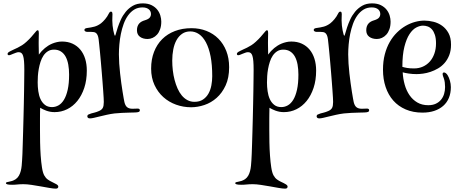

<svg xmlns="http://www.w3.org/2000/svg" viewBox="-20 -706 2706 1137"><path d="M210 -509.8Q210 -502.9 209.5 -487.8Q209 -472.7 209 -452.1Q209 -440.4 209.2 -433.6Q209.5 -426.8 209.5 -420.4Q209.5 -414.1 209.7 -405.8Q210 -397.5 210 -382.8Q225.6 -404.3 246.1 -421.4Q254.9 -428.7 265.6 -435.5Q276.4 -442.4 289.3 -447.8Q302.2 -453.1 316.7 -456.5Q331.1 -460 347.2 -460Q382.3 -460 409.7 -447.3Q437 -434.6 455.8 -411.9Q474.6 -389.2 484.4 -357.7Q494.1 -326.2 494.1 -288.1Q494.1 -231 479 -185.5Q463.9 -140.1 438 -108.2Q412.1 -76.2 377.4 -59.1Q342.8 -42 303.2 -42Q289.1 -42 276.6 -44.4Q264.2 -46.9 253.4 -50.8Q242.7 -54.7 233.6 -59.3Q224.6 -64 217.8 -67.9Q217.3 -47.9 217 -32.5Q216.8 -17.1 216.8 -2.4Q216.8 12.2 216.8 27.8Q216.8 43.5 216.8 64Q216.8 97.2 217.5 137.2Q218.3 177.2 220.9 215.6Q223.6 253.9 228.5 285.6Q233.4 317.4 242.2 333Q250.5 348.1 262.7 356.9Q274.9 365.7 287.1 371.1Q302.2 377.9 313.7 384.8Q325.2 391.6 325.2 398.9Q325.2 404.3 321.8 407.7Q318.4 411.1 310.1 411.1Q296.9 411.1 273.2 407Q249.5 402.8 221.9 397.9Q194.3 393.1 167 388.9Q139.6 384.8 119.1 384.8Q97.2 384.8 82.5 386.5Q67.9 388.2 51.8 388.2Q30.3 388.2 22.7 385.5Q15.1 382.8 15.1 378.9Q15.1 374.5 20 373Q24.9 371.6 33.2 370.1Q41.5 368.7 51.8 365.5Q62 362.3 73.2 355Q85 346.7 92 334.2Q99.1 321.8 103 306.6Q106.9 291.5 108.4 275.1Q109.9 258.8 110.8 243.2Q111.8 231 112.8 205.8Q113.8 180.7 114.7 147.2Q115.7 113.8 116.9 74.2Q118.2 34.7 119.1 -7.3Q120.1 -49.3 121.1 -91.1Q122.1 -132.8 122.6 -170.4Q123 -208 123.5 -239.5Q124 -271 124 -292Q124 -323.2 122.3 -343.5Q120.6 -363.8 116.7 -375.7Q112.8 -387.7 106.4 -392.3Q100.1 -397 90.8 -397Q83.5 -397 75.4 -394Q67.4 -391.1 59.3 -387.9Q51.3 -384.8 44.4 -381.8Q37.6 -378.9 33.2 -378.9Q24.9 -378.9 24.9 -387.2Q24.9 -390.1 27.8 -394Q30.8 -397.9 43 -403.8Q50.8 -408.2 61.5 -412.8Q72.3 -417.5 84.7 -423.6Q97.2 -429.7 110.6 -438.2Q124 -446.8 137.2 -459Q154.8 -475.1 165.8 -487.8Q176.8 -500.5 183.8 -509Q190.9 -517.6 195.1 -522.2Q199.2 -526.9 203.1 -526.9Q207.5 -526.9 208.7 -521.7Q210 -516.6 210 -509.8ZM299.8 -412.1Q278.8 -412.1 263.4 -402.3Q248 -392.6 237.3 -376.5Q226.6 -360.4 220 -339.8Q213.4 -319.3 209.5 -297.6Q205.6 -275.9 204.3 -255.1Q203.1 -234.4 203.1 -217.8Q203.1 -191.9 206.8 -165.8Q210.4 -139.6 220 -118.9Q229.5 -98.1 246.1 -85Q262.7 -71.8 288.1 -71.8Q308.1 -71.8 326.4 -82Q344.7 -92.3 358.6 -115Q372.6 -137.7 380.9 -174.6Q389.2 -211.4 389.2 -264.2Q389.2 -296.4 384.3 -323.5Q379.4 -350.6 368.7 -370.4Q357.9 -390.1 340.8 -401.1Q323.7 -412.1 299.8 -412.1Z M646 -623Q646 -617.2 645.5 -606.7Q645 -596.2 645 -585Q645 -570.8 646.7 -554.9Q648.4 -539.1 651.1 -525.6Q653.8 -512.2 656.5 -503.2Q659.2 -494.1 661.1 -494.1Q663.1 -494.1 666.7 -508.3Q670.4 -522.5 677.5 -543.9Q684.6 -565.4 695.8 -590.1Q707 -614.7 724.6 -636.2Q742.2 -657.7 766.8 -671.9Q791.5 -686 825.2 -686Q856.4 -686 877.7 -675.3Q898.9 -664.6 911.6 -648.4Q924.3 -632.3 929.7 -613.5Q935.1 -594.7 935.1 -578.1Q935.1 -552.2 928.2 -533Q921.4 -513.7 909.9 -501Q898.4 -488.3 883.8 -481.7Q869.1 -475.1 854 -475.1Q826.2 -475.1 808.6 -488.3Q791 -501.5 791 -526.9Q791 -540.5 794.7 -550.3Q798.3 -560.1 804.4 -566.9Q810.5 -573.7 819.1 -578.4Q827.6 -583 837.9 -585.9Q858.9 -592.3 866.5 -601.6Q874 -610.8 874 -623Q874 -630.4 871.3 -637.2Q868.7 -644 862.5 -649.7Q856.4 -655.3 846.9 -658.7Q837.4 -662.1 823.7 -662.1Q795.9 -662.1 774.9 -649.2Q753.9 -636.2 738.3 -614.5Q722.7 -592.8 712.4 -564.5Q702.1 -536.1 695.8 -505.1Q689.5 -474.1 686.8 -442.6Q684.1 -411.1 684.1 -383.8Q684.1 -358.9 686 -329.8Q688 -300.8 691.2 -271.5Q694.3 -242.2 698.2 -214.4Q702.1 -186.5 705.8 -163.6Q709.5 -140.6 712.4 -124Q715.3 -107.4 716.8 -101.1Q722.2 -79.1 733.6 -70.6Q745.1 -62 764.2 -62Q772.5 -62 781.5 -62.5Q790.5 -63 794.9 -63Q808.1 -63 808.1 -53.2Q808.1 -45.4 800.8 -43Q794.9 -40.5 780 -40Q765.1 -39.6 745.4 -39.1Q725.6 -38.6 702.6 -37.6Q679.7 -36.6 658.2 -34.2Q634.3 -31.2 611.8 -26.1Q589.4 -21 570.3 -16.4Q551.3 -11.7 536.6 -8.3Q522 -4.9 513.2 -4.9Q503.9 -4.9 500.5 -8.8Q497.1 -12.7 497.1 -17.1Q497.1 -24.4 503.2 -27.6Q509.3 -30.8 520 -34.2Q528.3 -36.6 539.8 -39.3Q551.3 -42 566.9 -48.8Q582.5 -55.7 588.6 -67.1Q594.7 -78.6 594.7 -102.1Q594.7 -109.4 593.8 -126.7Q592.8 -144 591.1 -168Q589.4 -191.9 587.2 -220.5Q585 -249 582.5 -279.1Q580.1 -309.1 577.4 -338.9Q574.7 -368.7 572.3 -394.8Q569.8 -420.9 567.6 -441.4Q565.4 -461.9 564 -474.1Q562 -488.8 558.1 -497.3Q554.2 -505.9 548.8 -510.3Q543.5 -514.6 536.4 -515.9Q529.3 -517.1 521 -517.1H501Q498.5 -517.1 494.9 -517.3Q491.2 -517.6 487.8 -518.8Q484.4 -520 482.2 -522.5Q480 -524.9 480 -528.8Q480 -534.2 484.4 -536.6Q488.8 -539.1 495.1 -540Q519.5 -543 539.3 -548.3Q559.1 -553.7 578.1 -567.9Q589.8 -577.1 602.8 -592.5Q615.7 -607.9 624 -625Q629.9 -637.2 636.7 -637.2Q643.1 -637.2 644.5 -632.3Q646 -627.4 646 -623Z M875 -299.8Q875 -354.5 892.1 -398.7Q909.2 -442.9 940.4 -474.1Q971.7 -505.4 1015.9 -522.2Q1060.1 -539.1 1113.8 -539.1Q1162.1 -539.1 1202.9 -522.9Q1243.7 -506.8 1273.4 -476.8Q1303.2 -446.8 1320.1 -404.1Q1336.9 -361.3 1336.9 -308.1Q1336.9 -245.1 1316.2 -200.2Q1295.4 -155.3 1262.9 -126.5Q1230.5 -97.7 1190.4 -84.2Q1150.4 -70.8 1111.8 -70.8Q1065.4 -70.8 1022.7 -86.2Q980 -101.6 947.3 -130.9Q914.6 -160.2 894.8 -202.9Q875 -245.6 875 -299.8ZM1106.9 -520Q1079.1 -520 1058.8 -506.1Q1038.6 -492.2 1025.4 -468.5Q1012.2 -444.8 1006.1 -413.3Q1000 -381.8 1000 -347.2Q1000 -318.4 1003.4 -289.1Q1006.8 -259.8 1013.9 -232.7Q1021 -205.6 1031.5 -181.9Q1042 -158.2 1056.6 -140.6Q1071.3 -123 1090.1 -113Q1108.9 -103 1131.8 -103Q1161.6 -103 1181.9 -116.5Q1202.1 -129.9 1214.4 -151.6Q1226.6 -173.3 1231.7 -200.4Q1236.8 -227.5 1236.8 -254.9Q1236.8 -322.3 1227.1 -372.1Q1217.3 -421.9 1199.7 -454.8Q1182.1 -487.8 1158.4 -503.9Q1134.8 -520 1106.9 -520Z M1567.9 -509.8Q1567.9 -502.9 1567.4 -487.8Q1566.9 -472.7 1566.9 -452.1Q1566.9 -440.4 1567.1 -433.6Q1567.4 -426.8 1567.4 -420.4Q1567.4 -414.1 1567.6 -405.8Q1567.9 -397.5 1567.9 -382.8Q1583.5 -404.3 1604 -421.4Q1612.8 -428.7 1623.5 -435.5Q1634.3 -442.4 1647.2 -447.8Q1660.2 -453.1 1674.6 -456.5Q1689 -460 1705.1 -460Q1740.2 -460 1767.6 -447.3Q1794.9 -434.6 1813.7 -411.9Q1832.5 -389.2 1842.3 -357.7Q1852.1 -326.2 1852.1 -288.1Q1852.1 -231 1836.9 -185.5Q1821.8 -140.1 1795.9 -108.2Q1770 -76.2 1735.4 -59.1Q1700.7 -42 1661.1 -42Q1647 -42 1634.5 -44.4Q1622.1 -46.9 1611.3 -50.8Q1600.6 -54.7 1591.6 -59.3Q1582.5 -64 1575.7 -67.9Q1575.2 -47.9 1575 -32.5Q1574.7 -17.1 1574.7 -2.4Q1574.7 12.2 1574.7 27.8Q1574.7 43.5 1574.7 64Q1574.7 97.2 1575.4 137.2Q1576.2 177.2 1578.9 215.6Q1581.5 253.9 1586.4 285.6Q1591.3 317.4 1600.1 333Q1608.4 348.1 1620.6 356.9Q1632.8 365.7 1645 371.1Q1660.2 377.9 1671.6 384.8Q1683.1 391.6 1683.1 398.9Q1683.1 404.3 1679.7 407.7Q1676.3 411.1 1668 411.1Q1654.8 411.1 1631.1 407Q1607.4 402.8 1579.8 397.9Q1552.2 393.1 1524.9 388.9Q1497.6 384.8 1477.1 384.8Q1455.1 384.8 1440.4 386.5Q1425.8 388.2 1409.7 388.2Q1388.2 388.2 1380.6 385.5Q1373 382.8 1373 378.9Q1373 374.5 1377.9 373Q1382.8 371.6 1391.1 370.1Q1399.4 368.7 1409.7 365.5Q1419.9 362.3 1431.2 355Q1442.9 346.7 1450 334.2Q1457 321.8 1460.9 306.6Q1464.8 291.5 1466.3 275.1Q1467.8 258.8 1468.8 243.2Q1469.7 231 1470.7 205.8Q1471.7 180.7 1472.7 147.2Q1473.6 113.8 1474.9 74.2Q1476.1 34.7 1477.1 -7.3Q1478 -49.3 1479 -91.1Q1480 -132.8 1480.5 -170.4Q1481 -208 1481.4 -239.5Q1481.9 -271 1481.9 -292Q1481.9 -323.2 1480.2 -343.5Q1478.5 -363.8 1474.6 -375.7Q1470.7 -387.7 1464.4 -392.3Q1458 -397 1448.7 -397Q1441.4 -397 1433.3 -394Q1425.3 -391.1 1417.2 -387.9Q1409.2 -384.8 1402.3 -381.8Q1395.5 -378.9 1391.1 -378.9Q1382.8 -378.9 1382.8 -387.2Q1382.8 -390.1 1385.7 -394Q1388.7 -397.9 1400.9 -403.8Q1408.7 -408.2 1419.4 -412.8Q1430.2 -417.5 1442.6 -423.6Q1455.1 -429.7 1468.5 -438.2Q1481.9 -446.8 1495.1 -459Q1512.7 -475.1 1523.7 -487.8Q1534.7 -500.5 1541.7 -509Q1548.8 -517.6 1553 -522.2Q1557.1 -526.9 1561 -526.9Q1565.4 -526.9 1566.7 -521.7Q1567.9 -516.6 1567.9 -509.8ZM1657.7 -412.1Q1636.7 -412.1 1621.3 -402.3Q1606 -392.6 1595.2 -376.5Q1584.5 -360.4 1577.9 -339.8Q1571.3 -319.3 1567.4 -297.6Q1563.5 -275.9 1562.3 -255.1Q1561 -234.4 1561 -217.8Q1561 -191.9 1564.7 -165.8Q1568.4 -139.6 1577.9 -118.9Q1587.4 -98.1 1604 -85Q1620.6 -71.8 1646 -71.8Q1666 -71.8 1684.3 -82Q1702.6 -92.3 1716.6 -115Q1730.5 -137.7 1738.8 -174.6Q1747.1 -211.4 1747.1 -264.2Q1747.1 -296.4 1742.2 -323.5Q1737.3 -350.6 1726.6 -370.4Q1715.8 -390.1 1698.7 -401.1Q1681.6 -412.1 1657.7 -412.1Z M2003.9 -623Q2003.9 -617.2 2003.4 -606.7Q2002.9 -596.2 2002.9 -585Q2002.9 -570.8 2004.6 -554.9Q2006.3 -539.1 2009 -525.6Q2011.7 -512.2 2014.4 -503.2Q2017.1 -494.1 2019 -494.1Q2021 -494.1 2024.7 -508.3Q2028.3 -522.5 2035.4 -543.9Q2042.5 -565.4 2053.7 -590.1Q2064.9 -614.7 2082.5 -636.2Q2100.1 -657.7 2124.8 -671.9Q2149.4 -686 2183.1 -686Q2214.4 -686 2235.6 -675.3Q2256.8 -664.6 2269.5 -648.4Q2282.2 -632.3 2287.6 -613.5Q2293 -594.7 2293 -578.1Q2293 -552.2 2286.1 -533Q2279.3 -513.7 2267.8 -501Q2256.3 -488.3 2241.7 -481.7Q2227.1 -475.1 2211.9 -475.1Q2184.1 -475.1 2166.5 -488.3Q2148.9 -501.5 2148.9 -526.9Q2148.9 -540.5 2152.6 -550.3Q2156.2 -560.1 2162.4 -566.9Q2168.5 -573.7 2177 -578.4Q2185.5 -583 2195.8 -585.9Q2216.8 -592.3 2224.4 -601.6Q2231.9 -610.8 2231.9 -623Q2231.9 -630.4 2229.2 -637.2Q2226.6 -644 2220.5 -649.7Q2214.4 -655.3 2204.8 -658.7Q2195.3 -662.1 2181.6 -662.1Q2153.8 -662.1 2132.8 -649.2Q2111.8 -636.2 2096.2 -614.5Q2080.6 -592.8 2070.3 -564.5Q2060.1 -536.1 2053.7 -505.1Q2047.4 -474.1 2044.7 -442.6Q2042 -411.1 2042 -383.8Q2042 -358.9 2043.9 -329.8Q2045.9 -300.8 2049.1 -271.5Q2052.2 -242.2 2056.2 -214.4Q2060.1 -186.5 2063.7 -163.6Q2067.4 -140.6 2070.3 -124Q2073.2 -107.4 2074.7 -101.1Q2080.1 -79.1 2091.6 -70.6Q2103 -62 2122.1 -62Q2130.4 -62 2139.4 -62.5Q2148.4 -63 2152.8 -63Q2166 -63 2166 -53.2Q2166 -45.4 2158.7 -43Q2152.8 -40.5 2137.9 -40Q2123 -39.6 2103.3 -39.1Q2083.5 -38.6 2060.5 -37.6Q2037.6 -36.6 2016.1 -34.2Q1992.2 -31.2 1969.7 -26.1Q1947.3 -21 1928.2 -16.4Q1909.2 -11.7 1894.5 -8.3Q1879.9 -4.9 1871.1 -4.9Q1861.8 -4.9 1858.4 -8.8Q1855 -12.7 1855 -17.1Q1855 -24.4 1861.1 -27.6Q1867.2 -30.8 1877.9 -34.2Q1886.2 -36.6 1897.7 -39.3Q1909.2 -42 1924.8 -48.8Q1940.4 -55.7 1946.5 -67.1Q1952.6 -78.6 1952.6 -102.1Q1952.6 -109.4 1951.7 -126.7Q1950.7 -144 1949 -168Q1947.3 -191.9 1945.1 -220.5Q1942.9 -249 1940.4 -279.1Q1938 -309.1 1935.3 -338.9Q1932.6 -368.7 1930.2 -394.8Q1927.7 -420.9 1925.5 -441.4Q1923.3 -461.9 1921.9 -474.1Q1919.9 -488.8 1916 -497.3Q1912.1 -505.9 1906.7 -510.3Q1901.4 -514.6 1894.3 -515.9Q1887.2 -517.1 1878.9 -517.1H1858.9Q1856.4 -517.1 1852.8 -517.3Q1849.1 -517.6 1845.7 -518.8Q1842.3 -520 1840.1 -522.5Q1837.9 -524.9 1837.9 -528.8Q1837.9 -534.2 1842.3 -536.6Q1846.7 -539.1 1853 -540Q1877.4 -543 1897.2 -548.3Q1917 -553.7 1936 -567.9Q1947.8 -577.1 1960.7 -592.5Q1973.6 -607.9 1981.9 -625Q1987.8 -637.2 1994.6 -637.2Q2001 -637.2 2002.4 -632.3Q2003.9 -627.4 2003.9 -623Z M2631.8 -258.8Q2638.7 -247.6 2644.3 -228.5Q2649.9 -209.5 2649.9 -189.9Q2649.9 -154.3 2638.2 -126.2Q2626.5 -98.1 2604.5 -78.9Q2582.5 -59.6 2551.5 -49.3Q2520.5 -39.1 2481.9 -39.1Q2426.3 -39.1 2382.6 -57.9Q2338.9 -76.7 2309.1 -110.4Q2279.3 -144 2263.7 -190.7Q2248 -237.3 2248 -293Q2248 -343.3 2258.8 -384.3Q2269.5 -425.3 2288.1 -457.5Q2306.6 -489.7 2331.1 -513.7Q2355.5 -537.6 2382.8 -553.2Q2410.2 -568.8 2438.5 -576.4Q2466.8 -584 2493.2 -584Q2519 -584 2546.9 -577.1Q2574.7 -570.3 2597.9 -553.7Q2621.1 -537.1 2636 -510Q2650.9 -482.9 2650.9 -441.9Q2650.9 -406.2 2640.4 -379.4Q2629.9 -352.5 2612.8 -333Q2595.7 -313.5 2574 -300.8Q2552.2 -288.1 2529.5 -280.5Q2506.8 -272.9 2485.1 -270Q2463.4 -267.1 2446.8 -267.1Q2422.9 -267.1 2400.1 -270.5Q2377.4 -273.9 2364.7 -277.8Q2366.7 -239.7 2376.7 -204.3Q2386.7 -168.9 2405.3 -142.1Q2423.8 -115.2 2451.4 -99.1Q2479 -83 2516.1 -83Q2542 -83 2560.8 -91.8Q2579.6 -100.6 2591.8 -115.5Q2604 -130.4 2609.9 -149.9Q2615.7 -169.4 2615.7 -190.9Q2615.7 -203.6 2614 -217.3Q2612.3 -231 2607.9 -243.2Q2605 -250.5 2603 -256.8Q2601.1 -263.2 2601.1 -267.1Q2601.1 -276.9 2609.9 -276.9Q2614.3 -276.9 2620.4 -272.5Q2626.5 -268.1 2631.8 -258.8ZM2362.8 -310.1Q2375.5 -306.2 2391.6 -303.5Q2407.7 -300.8 2432.1 -300.8Q2460.4 -300.8 2484.4 -311.5Q2508.3 -322.3 2525.4 -341.6Q2542.5 -360.8 2552.2 -388.2Q2562 -415.5 2562 -449.2Q2562 -479 2555.4 -499.3Q2548.8 -519.5 2538.1 -531.7Q2527.3 -543.9 2513.4 -549.1Q2499.5 -554.2 2484.9 -554.2Q2466.3 -554.2 2444.8 -543Q2423.3 -531.7 2405 -503.9Q2386.7 -476.1 2374.8 -429Q2362.8 -381.8 2362.8 -310.1Z"/></svg>

Font: Henny Penny
Style: Regular
Weight: 400
Version: Version 1.001